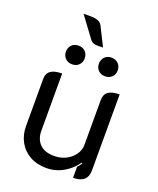

<svg xmlns="http://www.w3.org/2000/svg" viewBox="-157 -952 868 1055"><g transform="rotate(20 277.0 -424.5)"><path d="M484 -65Q484 9 400 9V-55Q409 -64 421 -82L417 -86Q387 -43 341.5 -17Q296 9 242 9Q188 9 146.5 -14Q105 -37 82.5 -78Q60 -119 60 -170V-445Q60 -478 82 -493.5Q104 -509 148 -509V-174Q148 -126 176.5 -97Q205 -68 261 -68Q298 -68 329 -83.5Q360 -99 378.5 -125.5Q397 -152 397 -183V-445Q397 -478 418.5 -493.5Q440 -509 484 -509ZM284 -719Q264 -719 253 -723.5Q242 -728 234 -739L146 -858H188Q215 -858 231.5 -851Q248 -844 256 -828L310 -720Q300 -719 284 -719ZM126 -629Q126 -653 141 -668.5Q156 -684 181 -684Q206 -684 221 -668.5Q236 -653 236 -629Q236 -606 221 -590.5Q206 -575 181 -575Q157 -575 141.5 -590.5Q126 -606 126 -629ZM319 -629Q319 -653 334 -668.5Q349 -684 373 -684Q398 -684 413.5 -668.5Q429 -653 429 -629Q429 -605 413.5 -590Q398 -575 373 -575Q349 -575 334 -590.5Q319 -606 319 -629Z"/></g></svg>

Font: K2D
Style: Regular
Weight: 400
Version: Version 1.000; ttfautohint (v1.6)